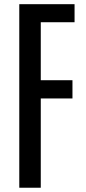

<svg xmlns="http://www.w3.org/2000/svg" viewBox="-20 -879 405 899"><path d="M70.3 0H170.9V-418H319.3V-503.4H170.9V-774.9H329.1V-859.4H70.3Z"/></svg>

Font: Antonio
Style: Regular
Weight: 400
Designer: Vernon Adams
Foundry: Vernon Adams
Version: Version 1.002